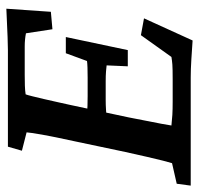

<svg xmlns="http://www.w3.org/2000/svg" viewBox="-33 -587 624 602"><g transform="rotate(-90 279.0 -286.0)"><path d="M453.1 5.9Q426.8 3.9 394.5 2Q362.3 0 336.9 0H-2L3.9 -43.9L68.4 -58.6Q71.3 -68.4 76.2 -86.9Q81.1 -105.5 87.9 -135.7Q94.7 -166 103.5 -205.1L137.7 -367.2Q151.4 -429.7 157.7 -465.3Q164.1 -501 165 -514.6L107.4 -529.3L120.1 -573.2H422.9Q440.4 -573.2 463.4 -574.2Q486.3 -575.2 509.8 -576.2Q533.2 -577.1 552.7 -578.1L543 -438.5L488.3 -433.6L475.6 -516.6Q465.8 -518.6 455.6 -519.5Q445.3 -520.5 434.6 -520.5H345.7Q327.1 -520.5 311.5 -520Q295.9 -519.5 284.2 -517.6Q282.2 -512.7 278.3 -497.1Q274.4 -481.4 269.5 -460.4Q264.6 -439.5 259.8 -417.5Q254.9 -395.5 251 -377.9L211.9 -194.3Q208 -172.9 202.1 -144Q196.3 -115.2 191.9 -91.8Q187.5 -68.4 186.5 -60.5Q203.1 -58.6 219.7 -57.6Q236.3 -56.6 261.7 -56.6H331.1Q365.2 -56.6 377.9 -57.6Q390.6 -58.6 401.4 -60.5L469.7 -156.2L522.5 -146.5ZM372.1 -197.3 375 -263.7Q369.1 -264.6 356 -265.6Q342.8 -266.6 325.2 -266.6H266.6Q251 -266.6 235.8 -265.6Q220.7 -264.6 209 -263.7L221.7 -325.2Q233.4 -324.2 248 -323.7Q262.7 -323.2 278.3 -323.2H336.9Q354.5 -323.2 368.2 -323.7Q381.8 -324.2 388.7 -325.2L413.1 -391.6H463.9L422.9 -197.3Z"/></g></svg>

Font: Crimson Pro ExtraLight SemiBold
Style: Italic
Weight: 600
Italic angle: -12°
Version: Version 1.002